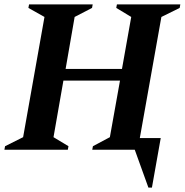

<svg xmlns="http://www.w3.org/2000/svg" viewBox="-34 -680 839 872"><path d="M-14 0 -11 -16 71 -57 168 -603 95 -644 98 -660H387L384 -644L305 -603L264 -367H520L562 -603L494 -644L497 -660H785L782 -644L699 -603L601 -53H696L656 172H640L578 0H385L388 -16L465 -57L511 -314H254L209 -57L277 -16L274 0Z"/></svg>

Font: Spectral SC
Style: Bold Italic
Weight: 700
Italic angle: -10°
Designer: Jean-Baptiste Levee
Foundry: Production Type
Version: Version 2.001